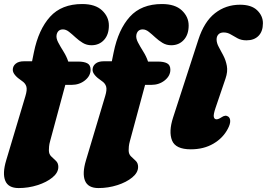

<svg xmlns="http://www.w3.org/2000/svg" viewBox="-35 -744 1356 976"><path d="M30 -389Q30 -408 44.8 -420.2Q59.5 -432.5 86.5 -432.5H128L137.5 -479Q161 -594 219.5 -658.8Q278 -723.5 383 -723.5Q449.5 -723.5 484 -691Q518.5 -658.5 518.5 -614.5Q518.5 -568 493.8 -541Q469 -514 430 -514Q405.5 -514 385.8 -526Q366 -538 348.8 -554Q331.5 -570 316 -582.2Q300.5 -594.5 285 -594.5Q259.5 -594.5 253 -568.5Q249 -551 260.5 -529Q272 -507 287.8 -482Q303.5 -457 312 -431H362Q392 -431 408.8 -422.2Q425.5 -413.5 425.5 -389.5Q425.5 -358.5 397 -335.5Q368.5 -312.5 328 -312.5H297L220 -27.5Q215.5 -11.5 214.5 0.2Q213.5 12 213.5 20Q213.5 39.5 225.2 50.8Q237 62 249.2 73.5Q261.5 85 261.5 104.5Q261.5 133.5 231.8 158Q202 182.5 155.8 197.2Q109.5 212 60 212Q7 212 -8.2 174.8Q-23.5 137.5 -3.5 71L94 -255Q104 -287.5 99 -304.2Q94 -321 76.5 -332.5Q30 -363.5 30 -389ZM435.5 -389Q435.5 -408 450.2 -420.2Q465 -432.5 492 -432.5H533.5L543 -479Q566.5 -594 625 -658.8Q683.5 -723.5 788.5 -723.5Q855 -723.5 889.5 -691Q924 -658.5 924 -614.5Q924 -568 899.2 -541Q874.5 -514 835.5 -514Q811 -514 791.2 -526Q771.5 -538 754.2 -554Q737 -570 721.5 -582.2Q706 -594.5 690.5 -594.5Q665 -594.5 658.5 -568.5Q654.5 -551 666 -529Q677.5 -507 693.2 -482Q709 -457 717.5 -431H767.5Q797.5 -431 814.2 -422.2Q831 -413.5 831 -389.5Q831 -358.5 802.5 -335.5Q774 -312.5 733.5 -312.5H702.5L625.5 -27.5Q621 -11.5 620 0.2Q619 12 619 20Q619 39.5 630.8 50.8Q642.5 62 654.8 73.5Q667 85 667 104.5Q667 133.5 637.2 158Q607.5 182.5 561.2 197.2Q515 212 465.5 212Q412.5 212 397.2 174.8Q382 137.5 402 71L499.5 -255Q509.5 -287.5 504.5 -304.2Q499.5 -321 482 -332.5Q435.5 -363.5 435.5 -389ZM1185 -720Q1243 -720 1272.2 -691.8Q1301.5 -663.5 1301.5 -626Q1301.5 -584.5 1279.2 -561.8Q1257 -539 1218 -539Q1192 -539 1173.2 -549Q1154.5 -559 1138 -569Q1121.5 -579 1102 -579Q1084.5 -579 1075.2 -569Q1066 -559 1066 -543.5Q1066 -525.5 1077 -505.2Q1088 -485 1100.5 -461.2Q1113 -437.5 1118.2 -408.8Q1123.5 -380 1111.5 -345L1060.5 -195Q1049 -161 1052 -149.2Q1055 -137.5 1065.5 -137.5Q1075.5 -137.5 1090.5 -147.5Q1110.5 -161.5 1125 -151.5Q1135 -144.5 1135.2 -128.8Q1135.5 -113 1123.5 -90Q1099 -42.5 1050 -13.8Q1001 15 935 15Q857.5 15 839.5 -30Q821.5 -75 845 -147L973.5 -543Q1003 -634 1058 -677Q1113 -720 1185 -720Z"/></svg>

Font: Fraunces 9pt S050 Black
Style: Italic
Weight: 900
Italic angle: -16°
Version: Version 1.000; ttfautohint (v1.8.3)